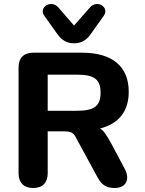

<svg xmlns="http://www.w3.org/2000/svg" viewBox="-20 -934 726 962"><path d="M146 8C194 8 219 -19 219 -66V-276H297C348 -276 350 -265 371 -225L469 -45C489 -8 513 8 554 8C616 8 631 -40 605 -88L539 -212C511 -263 497 -282 481 -290C575 -314 625 -376 625 -474C625 -599 546 -670 390 -670H147C99 -670 73 -644 73 -596V-66C73 -19 99 8 146 8ZM364 -379H219V-560H364C449 -560 484 -539 484 -470C484 -400 449 -379 364 -379ZM351 -717C385 -717 412 -731 433 -761L500 -855C530 -897 467 -938 431 -897L351 -806L272 -897C236 -938 172 -897 202 -855L269 -761C291 -731 317 -717 351 -717Z"/></svg>

Font: SN Pro
Style: Bold
Weight: 700
Designer: Tobias Whetton
Foundry: Supernotes
Version: Version 1.003;Glyphs 3.3 (3324)